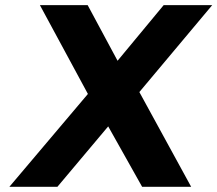

<svg xmlns="http://www.w3.org/2000/svg" viewBox="-20 -720 838 740"><path d="M16.1 0 318.8 -357.9 133.8 -700.2H317.9L433.1 -485.8L610.8 -700.2H797.9L517.1 -365.2L716.8 0H527.8L397 -232.9L201.2 0Z"/></svg>

Font: Trueno SemiBold
Style: Italic
Weight: 600
Designer: Julieta Ulanovsky
Foundry: Julieta Ulanovsky
Version: Version 3.001b | FøM Fix